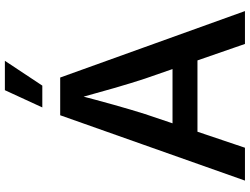

<svg xmlns="http://www.w3.org/2000/svg" viewBox="-134 -850 985 756"><g transform="rotate(-90 358.0 -472.5)"><path d="M24.4 0 281.7 -727.5H430.2L691.9 0H562.5L425.8 -394Q408.2 -447.3 388.2 -516.8Q368.2 -586.4 342.3 -680.2H366.7Q342.3 -585.4 322.5 -515.1Q302.7 -444.8 286.6 -394L153.8 0ZM168 -187V-285.2H548.3V-187ZM312.5 -797.9 380.4 -945.3H496.1L398.4 -797.9Z"/></g></svg>

Font: Inter
Style: 540
Weight: 540
Designer: Rasmus Andersson
Foundry: rsms
Version: Version 4.001;git-66647c0bb